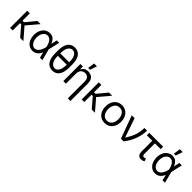

<svg xmlns="http://www.w3.org/2000/svg" viewBox="369 -2450 4333 4333"><g transform="rotate(45 2535.5 -283.5)"><path d="M160.2 -545.9V0H77.1V-545.9ZM504.4 -545.9 239.7 -233.4H127V-311.5H209L403.3 -545.9ZM398.4 0 195.3 -237.3 236.8 -306.6 501.5 0Z M795.4 11.7Q727.1 10.7 676 -25.9Q625 -62.5 597.2 -126.2Q569.3 -189.9 568.8 -272.5Q569.3 -355 598.9 -418Q628.4 -481 680.7 -516.8Q732.9 -552.7 800.3 -552.7Q875.5 -552.7 920.2 -510.7Q964.8 -468.8 990.7 -403.3H1023.9L1036.6 -274.4L1107.9 0H1029.8L962.4 -274.4Q957 -300.3 946.3 -334.7Q935.5 -369.1 917 -401.6Q898.4 -434.1 869.9 -455.8Q841.3 -477.5 800.3 -477.5Q757.3 -477.5 723.9 -451.2Q690.4 -424.8 671.6 -378.4Q652.8 -332 652.8 -271.5Q652.8 -212.4 670.7 -165.3Q688.5 -118.2 720.7 -91.1Q752.9 -64 795.4 -63.5Q835 -63.5 863.8 -85.4Q892.6 -107.4 912.6 -140.6Q932.6 -173.8 944.6 -209.2Q956.5 -244.6 962.4 -271.5L1022 -545.9H1100.1L1036.6 -271.5L1023.9 -137.7H995.6Q977.1 -93.8 949.5 -60.1Q921.9 -26.4 883.8 -7.3Q845.7 11.7 795.4 11.7Z M1603 -393.6V-315.4H1256.3V-393.6ZM1654.8 -402.3V-315.4Q1654.8 -204.1 1627 -132.1Q1599.1 -60.1 1548.8 -25.1Q1498.5 9.8 1430.2 9.8Q1361.8 9.8 1310.5 -25.1Q1259.3 -60.1 1231 -132.1Q1202.6 -204.1 1202.6 -315.4V-402.3Q1202.6 -513.2 1230.7 -583.7Q1258.8 -654.3 1309.6 -688Q1360.4 -721.7 1428.2 -721.7Q1497.6 -721.7 1548.3 -688Q1599.1 -654.3 1627 -583.7Q1654.8 -513.2 1654.8 -402.3ZM1568.8 -299.8V-418Q1569.3 -491.2 1551.5 -542.2Q1533.7 -593.3 1502 -619.9Q1470.2 -646.5 1428.2 -646.5Q1366.7 -646.5 1326.7 -586.9Q1286.6 -527.3 1286.6 -418V-299.8Q1286.6 -189.9 1327.4 -127.7Q1368.2 -65.4 1430.2 -65.4Q1472.2 -65.4 1503.4 -93.5Q1534.7 -121.6 1552 -174.1Q1569.3 -226.6 1568.8 -299.8Z M1858.9 -328.1V0H1775.9V-545.9H1856V-460H1863.8Q1882.8 -502 1921.9 -527.3Q1960.9 -552.7 2022.9 -552.7Q2078.1 -552.7 2119.6 -530.3Q2161.1 -507.8 2184.3 -462.2Q2207.5 -416.5 2207.5 -346.7V204.1H2123.5V-340.8Q2123.5 -404.8 2090.3 -440.9Q2057.1 -477.1 1998.5 -477.5Q1959 -477.5 1927.5 -460Q1896 -442.4 1877.7 -409.2Q1859.4 -376 1858.9 -328.1ZM1962.4 -606.4 1986.8 -772.5H2077.6L2021 -606.4Z M2444.8 -545.9V0H2361.8V-545.9ZM2789.1 -545.9 2524.4 -233.4H2411.6V-311.5H2493.7L2688 -545.9ZM2683.1 0 2480 -237.3 2521.5 -306.6 2786.1 0Z M3100.6 11.7Q3026.9 11.7 2971.2 -23.4Q2915.5 -58.6 2884.5 -122.1Q2853.5 -185.5 2853.5 -269.5Q2853.5 -355 2884.5 -418.7Q2915.5 -482.4 2971.2 -517.6Q3026.9 -552.7 3100.6 -552.7Q3174.8 -552.7 3230.5 -517.6Q3286.1 -482.4 3317.4 -418.7Q3348.6 -355 3348.6 -269.5Q3348.6 -185.5 3317.4 -122.1Q3286.1 -58.6 3230.5 -23.4Q3174.8 11.7 3100.6 11.7ZM3100.6 -63.5Q3157.2 -63.5 3193.4 -92.3Q3229.5 -121.1 3247.1 -168.2Q3264.6 -215.3 3264.6 -269.5Q3264.6 -324.7 3247.1 -372.1Q3229.5 -419.4 3193.4 -448.5Q3157.2 -477.5 3100.6 -477.5Q3044.4 -477.5 3008.5 -448.5Q2972.7 -419.4 2955.1 -372.1Q2937.5 -324.7 2937.5 -269.5Q2937.5 -215.3 2955.1 -168.2Q2972.7 -121.1 3008.5 -92.3Q3044.4 -63.5 3100.6 -63.5Z M3615.2 0 3414.1 -545.9H3504.9L3662.1 -89.8H3668Q3713.9 -162.1 3742.9 -221.7Q3772 -281.2 3788.1 -334.2Q3804.2 -387.2 3810.8 -438.7Q3817.4 -490.2 3818.4 -545.9H3902.3Q3902.8 -409.2 3852.3 -270.3Q3801.8 -131.3 3701.2 0Z M4416 -545.9V-467.8H3973.6V-545.9ZM4147.5 -545.9H4231.4V-131.8Q4231.9 -101.1 4240.7 -88.1Q4249.5 -75.2 4262.2 -72.5Q4274.9 -69.8 4286.1 -69.3Q4298.8 -69.8 4310.5 -75Q4322.3 -80.1 4330.1 -85L4352.5 -18.6Q4328.1 -0.5 4305.9 4.6Q4283.7 9.8 4259.8 9.8Q4204.6 9.8 4176.3 -23.9Q4147.9 -57.6 4147.5 -136.7Z M4708 11.7Q4639.6 10.7 4588.6 -25.9Q4537.6 -62.5 4509.8 -126.2Q4481.9 -189.9 4481.4 -272.5Q4481.9 -355 4511.5 -418Q4541 -481 4593.3 -516.8Q4645.5 -552.7 4712.9 -552.7Q4788.1 -552.7 4832.8 -510.7Q4877.4 -468.8 4903.3 -403.3H4936.5L4949.2 -274.4L5020.5 0H4942.4L4875 -274.4Q4869.6 -300.3 4858.9 -334.7Q4848.1 -369.1 4829.6 -401.6Q4811 -434.1 4782.5 -455.8Q4753.9 -477.5 4712.9 -477.5Q4669.9 -477.5 4636.5 -451.2Q4603 -424.8 4584.2 -378.4Q4565.4 -332 4565.4 -271.5Q4565.4 -212.4 4583.3 -165.3Q4601.1 -118.2 4633.3 -91.1Q4665.5 -64 4708 -63.5Q4747.6 -63.5 4776.4 -85.4Q4805.2 -107.4 4825.2 -140.6Q4845.2 -173.8 4857.2 -209.2Q4869.1 -244.6 4875 -271.5L4934.6 -545.9H5012.7L4949.2 -271.5L4936.5 -137.7H4908.2Q4889.6 -93.8 4862.1 -60.1Q4834.5 -26.4 4796.4 -7.3Q4758.3 11.7 4708 11.7ZM4699.2 -606.4 4723.6 -772.5H4814.5L4757.8 -606.4Z"/></g></svg>

Font: Inter
Style: Regular
Weight: 400
Designer: Rasmus Andersson
Foundry: rsms
Version: Version 4.000;git-8c9346024